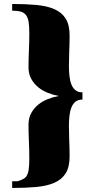

<svg xmlns="http://www.w3.org/2000/svg" viewBox="-20 -827 502 963"><path d="M68.4 82Q102.1 71.8 111.3 58.8Q120.6 45.9 123.8 23.9Q127 2 127 -32.2Q127 -54.7 126.5 -75.4Q126 -96.2 125 -116.7Q124 -142.6 123.5 -161.9Q123 -181.2 123 -202.1Q123 -234.9 136.5 -259.5Q149.9 -284.2 171.4 -301.8Q192.9 -319.3 220 -330.1Q247.1 -340.8 274.9 -345.7Q247.1 -350.6 220 -361.3Q192.9 -372.1 171.4 -389.6Q149.9 -407.2 136.5 -431.9Q123 -456.5 123 -489.3Q123 -510.3 123.5 -529.5Q124 -548.8 125 -574.7Q126 -595.2 126.5 -616Q127 -636.7 127 -659.2Q127 -693.4 123.8 -715.3Q120.6 -737.3 111.3 -750.2Q102.1 -763.2 85.2 -768.3Q68.4 -773.4 41 -773.4V-807.1Q108.4 -807.1 161.9 -802.2Q215.3 -797.4 252.4 -781.2Q289.6 -765.1 309.3 -733.9Q329.1 -702.6 329.1 -649.4Q329.1 -629.4 328.6 -609.6Q328.1 -589.8 327.1 -564.5Q325.7 -527.8 325.7 -496.1Q325.7 -469.2 328.4 -445.1Q331.1 -420.9 338.4 -402.8Q345.7 -384.8 358.9 -374.3Q372.1 -363.8 393.6 -363.8V-327.6Q372.1 -327.6 358.9 -317.1Q345.7 -306.6 338.4 -288.6Q331.1 -270.5 328.4 -246.3Q325.7 -222.2 325.7 -195.3Q325.7 -163.6 327.1 -127Q328.1 -101.6 328.6 -81.8Q329.1 -62 329.1 -42Q329.1 11.2 309.3 42.5Q289.6 73.7 252.4 89.8Q215.3 106 161.9 110.8Q108.4 115.7 41 115.7V82Z"/></svg>

Font: GravitasOne
Style: Regular
Weight: 400
Designer: Riccardo De Franceschi
Foundry: Sorkin Type Co.
Version: Version 1.001